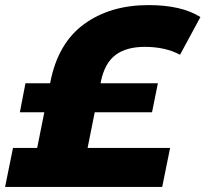

<svg xmlns="http://www.w3.org/2000/svg" viewBox="-44 -734 807 754"><path d="M352 -413 351 -407H576L553 -293H328L300 -153H624L593 0H-24L7 -153H102L130 -293H34L56 -407H153L154 -413Q184 -565 286.5 -639.5Q389 -714 539 -714Q669 -714 743 -667L663 -519Q605 -550 525 -550Q452 -550 409.5 -518Q367 -486 352 -413Z"/></svg>

Font: Idrija
Style: Italic
Weight: 800
Italic angle: -11.3°
Designer: Julieta Ulanovsky
Foundry: Julieta Ulanovsky
Version: Version 7.200